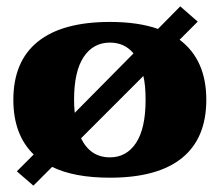

<svg xmlns="http://www.w3.org/2000/svg" viewBox="-20 -549 691 604"><path d="M629 -235Q629 -114 552.5 -52Q476 10 326 10Q213 10 144 -24L85 35L33 -10L86 -63Q22 -125 22 -235Q22 -356 99 -418Q176 -480 326 -480Q415 -480 477 -458L547 -529L602 -481L545 -424Q629 -361 629 -235ZM215 -194 400 -381Q372 -415 326 -415Q273 -415 243 -369.5Q213 -324 213 -235Q213 -218 215 -194ZM438 -235Q438 -281 431 -310L235 -114Q264 -54 326 -54Q378 -54 408 -99.5Q438 -145 438 -235Z"/></svg>

Font: Taviraj ExtraBold
Style: Regular
Weight: 800
Designer: Katatrad Team
Foundry: CadsonDemak
Version: Version 1.001